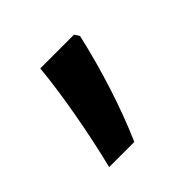

<svg xmlns="http://www.w3.org/2000/svg" viewBox="-82 -199 410 410"><g transform="rotate(-45 123.5 6.5)"><path d="M190 -109Q176 -47 156 15.5Q136 78 112 133H36Q51 73 63.5 3.5Q76 -66 81 -120H183Z"/></g></svg>

Font: Noto Sans Lao Looped UI Cond Med
Style: Regular
Weight: 500
Width: 3
Designer: Mark Frömberg, Ben Mitchell
Foundry: The Fontpad Ltd
Version: Version 1.001; ttfautohint (v1.8.4.7-5d5b)